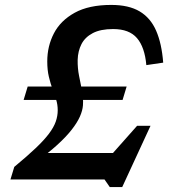

<svg xmlns="http://www.w3.org/2000/svg" viewBox="-20 -729 689 780"><path d="M494.5 -377.5 478 -323H76L92.5 -377.5ZM132.5 -107.5H508L415 -80.5L537 -218H591.5L476.5 31H426L404.5 0H22.5L38 -51Q90 -94 124.5 -126.8Q159 -159.5 178.8 -185.8Q198.5 -212 206.5 -235Q214.5 -258 214.5 -281Q214.5 -304 208 -324.5Q201.5 -345 193.2 -367.5Q185 -390 178.5 -417.2Q172 -444.5 172 -479.5Q172 -541.5 199 -593.5Q226 -645.5 283.5 -677.2Q341 -709 432 -709Q503 -709 547.2 -682.8Q591.5 -656.5 614.2 -604.5Q637 -552.5 643 -474.5L574.5 -464.5Q568 -537.5 536.5 -574.2Q505 -611 439.5 -611Q388.5 -611 357 -594.5Q325.5 -578 311 -549.8Q296.5 -521.5 295.5 -485.5Q295 -451.5 301.2 -420.8Q307.5 -390 313.2 -360.5Q319 -331 317 -301Q315.5 -280 304.5 -255.2Q293.5 -230.5 271 -201.8Q248.5 -173 212.8 -140.5Q177 -108 126.5 -71.5Z"/></svg>

Font: Newsreader 9pt Medium
Style: Italic
Weight: 500
Italic angle: -17°
Designer: Hugues Gentile
Foundry: Production Type
Version: Version 1.003